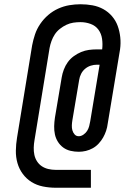

<svg xmlns="http://www.w3.org/2000/svg" viewBox="-20 -791 640 902"><path d="M242 91Q211 91 181.5 85Q152 79 128 64Q104 49 87 26Q70 3 62 -25Q54 -53 54.5 -83.5Q55 -114 60 -144L131 -578Q136 -604 144.5 -629.5Q153 -655 169 -678.5Q185 -702 206.5 -720.5Q228 -739 253.5 -750.5Q279 -762 305.5 -766.5Q332 -771 358 -771Q387 -771 414.5 -766Q442 -761 465.5 -748Q489 -735 506.5 -714.5Q524 -694 533 -669Q542 -644 545 -616Q548 -588 544 -559L486 -210Q484 -193 478.5 -176.5Q473 -160 464.5 -145Q456 -130 443.5 -116.5Q431 -103 415.5 -94.5Q400 -86 383.5 -82Q367 -78 350 -78Q330 -78 311 -82.5Q292 -87 277 -98Q262 -109 252 -125Q242 -141 238 -159.5Q234 -178 234.5 -198Q235 -218 238 -238L270 -428Q273 -446 280 -464.5Q287 -483 298.5 -499Q310 -515 326.5 -527Q343 -539 361 -546.5Q379 -554 397.5 -556.5Q416 -559 435 -559H460Q463 -584 459.5 -608.5Q456 -633 442.5 -651.5Q429 -670 406 -678.5Q383 -687 358 -687Q341 -687 324.5 -684.5Q308 -682 292 -674.5Q276 -667 261.5 -655.5Q247 -644 237.5 -629.5Q228 -615 222 -598.5Q216 -582 213 -566L142 -132Q139 -115 138.5 -97.5Q138 -80 141.5 -63.5Q145 -47 154 -33Q163 -19 176.5 -10Q190 -1 207 3Q224 7 242 7H407V91ZM350 -151Q361 -151 372 -158.5Q383 -166 389.5 -176.5Q396 -187 399 -198.5Q402 -210 404 -222L448 -487H435Q421 -487 406.5 -482.5Q392 -478 380 -468Q368 -458 361 -444Q354 -430 352 -416L320 -226Q318 -214 317.5 -202Q317 -190 320 -179Q323 -168 330.5 -159.5Q338 -151 350 -151Z"/></svg>

Font: Iosevka HT Medium Extended
Style: Italic
Weight: 500
Width: 7
Italic angle: -9°
Monospace: yes
Designer: Belleve Invis
Foundry: Belleve Invis
Version: Version 32.3.0; ttfautohint (v1.8.4)